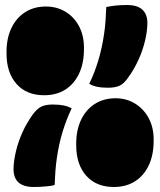

<svg xmlns="http://www.w3.org/2000/svg" viewBox="-20 -736 640 766"><path d="M163 -710Q207 -710 241.5 -689Q276 -668 295.5 -631Q315 -594 315 -546V-540Q315 -484 295.5 -442.5Q276 -401 240.5 -378.5Q205 -356 156 -356Q86 -356 46 -401Q6 -446 6 -523V-529Q6 -583 25.5 -624Q45 -665 80.5 -687.5Q116 -710 163 -710ZM110 -587Q110 -579 111 -571.5Q112 -564 114 -556Q121 -554 125.5 -553.5Q130 -553 134 -553Q156 -553 167 -566.5Q178 -580 178 -606V-501Q178 -511 177.5 -521.5Q177 -532 171 -543Q164 -545 155 -545Q135 -545 122.5 -527Q110 -509 110 -481ZM441 -344Q484 -344 518.5 -323Q553 -302 573 -265Q593 -228 593 -180V-174Q593 -118 573.5 -76.5Q554 -35 518.5 -12.5Q483 10 434 10Q364 10 324 -35Q284 -80 284 -157V-163Q284 -217 303.5 -258Q323 -299 358.5 -321.5Q394 -344 441 -344ZM381 -218Q381 -210 382 -203Q383 -196 385 -187Q392 -186 396.5 -185Q401 -184 405 -184Q427 -184 438 -197.5Q449 -211 449 -238V-132Q449 -142 448.5 -152.5Q448 -163 442 -174Q435 -176 426 -176Q406 -176 393.5 -158Q381 -140 381 -112ZM336 -402Q347 -424 356 -447.5Q365 -471 372.5 -496Q380 -521 385.5 -546.5Q391 -572 395 -598.5Q399 -625 401 -652.5Q403 -680 404 -708Q414 -710 423.5 -711.5Q433 -713 443 -714Q453 -715 464 -715.5Q475 -716 487 -716Q528 -716 548 -697.5Q568 -679 568 -645Q568 -628 565.5 -610Q563 -592 558.5 -573Q554 -554 547.5 -535Q541 -516 532.5 -497.5Q524 -479 514 -461.5Q504 -444 493 -429Q475 -402 457 -394Q439 -386 411 -386Q398 -386 387 -387Q376 -388 366.5 -390Q357 -392 349.5 -395Q342 -398 336 -402ZM266 -304Q255 -281 246 -257.5Q237 -234 229.5 -209.5Q222 -185 216.5 -159.5Q211 -134 207 -107Q203 -80 201 -53Q199 -26 198 2Q188 5 178.5 6Q169 7 159 8Q149 9 138 9.5Q127 10 115 10Q74 10 54 -8Q34 -26 34 -61Q34 -77 36.5 -95Q39 -113 43.5 -132Q48 -151 54.5 -170Q61 -189 69.5 -208Q78 -227 88 -244Q98 -261 109 -277Q128 -303 145.5 -311Q163 -319 191 -319Q204 -319 215 -318Q226 -317 235.5 -315Q245 -313 252.5 -310Q260 -307 266 -304Z"/></svg>

Font: Recursive Casual Black
Style: Regular
Weight: 900
Version: Version 1.047